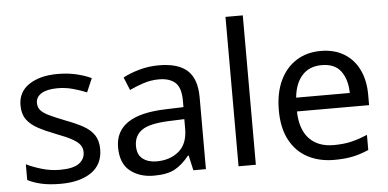

<svg xmlns="http://www.w3.org/2000/svg" viewBox="-52 -861 1965 973"><g transform="rotate(-5 931.0 -375.0)"><path d="M434 -148Q434 -70 376 -30Q318 10 220 10Q164 10 123.5 1Q83 -8 52 -24V-104Q84 -88 129.5 -74.5Q175 -61 222 -61Q289 -61 319 -82.5Q349 -104 349 -140Q349 -160 338 -176Q327 -192 298.5 -208Q270 -224 217 -244Q165 -264 128 -284Q91 -304 71 -332Q51 -360 51 -404Q51 -472 106.5 -509Q162 -546 252 -546Q301 -546 343.5 -536.5Q386 -527 423 -510L393 -440Q359 -454 322 -464Q285 -474 246 -474Q192 -474 163.5 -456.5Q135 -439 135 -409Q135 -387 148 -371.5Q161 -356 191.5 -341.5Q222 -327 273 -307Q324 -288 360 -268Q396 -248 415 -219.5Q434 -191 434 -148Z M767 -545Q865 -545 912 -502Q959 -459 959 -365V0H895L878 -76H874Q839 -32 800.5 -11Q762 10 694 10Q621 10 573 -28.5Q525 -67 525 -149Q525 -229 588 -272.5Q651 -316 782 -320L873 -323V-355Q873 -422 844 -448Q815 -474 762 -474Q720 -474 682 -461.5Q644 -449 611 -433L584 -499Q619 -518 667 -531.5Q715 -545 767 -545ZM793 -259Q693 -255 654.5 -227Q616 -199 616 -148Q616 -103 643.5 -82Q671 -61 714 -61Q782 -61 827 -98.5Q872 -136 872 -214V-262Z M1213 0H1125V-760H1213Z M1590 -546Q1659 -546 1708.5 -516Q1758 -486 1784.5 -431.5Q1811 -377 1811 -304V-251H1444Q1446 -160 1490.5 -112.5Q1535 -65 1615 -65Q1666 -65 1705.5 -74.5Q1745 -84 1787 -102V-25Q1746 -7 1706 1.5Q1666 10 1611 10Q1535 10 1476.5 -21Q1418 -52 1385.5 -113.5Q1353 -175 1353 -264Q1353 -352 1382.5 -415Q1412 -478 1465.5 -512Q1519 -546 1590 -546ZM1589 -474Q1526 -474 1489.5 -433.5Q1453 -393 1446 -321H1719Q1718 -389 1687 -431.5Q1656 -474 1589 -474Z"/></g></svg>

Font: Noto Sans Batak
Style: Regular
Weight: 400
Designer: Monotype Design Team
Foundry: Monotype Imaging Inc.
Version: Version 2.002; ttfautohint (v1.8.4.7-5d5b)